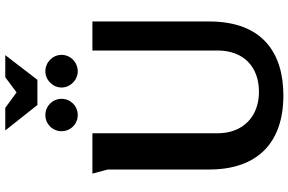

<svg xmlns="http://www.w3.org/2000/svg" viewBox="-208 -904 1122 747"><g transform="rotate(-90 353.5 -530.0)"><path d="M368 -1027 308 -1071H220L319 -946H417L513 -1071H427ZM343 -852C343 -887 315 -915 280 -915C245 -915 217 -887 217 -852C217 -817 245 -789 280 -789C315 -789 343 -817 343 -852ZM514 -852C514 -887 485 -915 450 -915C416 -915 387 -886 387 -852C387 -818 416 -789 450 -789C485 -789 514 -817 514 -852ZM209 -732H52L68 -672V-278C68 -92 170 11 356 11C519 11 644 -68 644 -278V-732H531V-245C531 -145 469 -84 370 -84C273 -84 209 -147 209 -245Z"/></g></svg>

Font: Rosario
Style: Bold
Weight: 700
Designer: Hector Gatti
Foundry: Omnibus Type
Version: Version 1.100